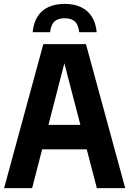

<svg xmlns="http://www.w3.org/2000/svg" viewBox="-20 -967 665 987"><path d="M1.1 0 202.7 -740H421.9L623.6 0H477.8L302.7 -673H318.9L145.2 0ZM123 -199.4 151.3 -325.1H472.7L501 -199.4ZM148 -801.6Q152.2 -849.1 172.7 -881.5Q193.1 -913.9 228.5 -930.5Q263.8 -947.1 312.2 -947.1Q360.6 -947.1 396.1 -930.4Q431.5 -913.8 452.1 -881.3Q472.8 -848.9 477 -801.6H387.2Q382.6 -840.4 364.4 -856.8Q346.3 -873.2 312.2 -873.2Q278.4 -873.2 260.3 -856.8Q242.1 -840.4 237.7 -801.6Z"/></svg>

Font: Encode Sans Condensed Thin
Style: Regular
Weight: 100
Width: 3
Designer: Multiple Designers
Foundry: Impallari Type
Version: Version 3.002